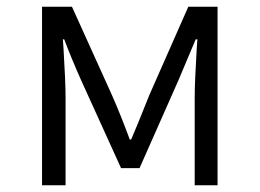

<svg xmlns="http://www.w3.org/2000/svg" viewBox="-20 -551 773 571"><path d="M105 -531H194L313 -268Q339 -209 366 -136H370L391 -186L424 -268L540 -531H627V0H559V-260Q559 -307 565 -405L567 -434H562L511 -313L395 -51H340L221 -313Q192 -378 171 -434H167L169 -405Q175 -307 175 -260V0H105Z"/></svg>

Font: Nebula Sans Book
Style: Regular
Weight: 400
Designer: Paul D. Hunt for Adobe (as Source Sans)
Foundry: Nebula Entertainment & Broadcasting LLC
Version: Version 1.010